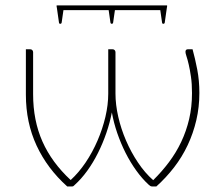

<svg xmlns="http://www.w3.org/2000/svg" viewBox="-20 -670 802 690"><path d="M73 0ZM221.5 0Q150 -64 111.5 -146.8Q73 -229.5 73 -330V-493H88Q93.5 -493 96.2 -489.8Q99 -486.5 99 -482.5V-331.5Q99 -237 132.5 -161.5Q166 -86 234 -23Q263 -49.5 287.8 -86.2Q312.5 -123 330.5 -164.8Q348.5 -206.5 358.8 -250Q369 -293.5 369 -333.5V-493H384Q389.5 -493 392.2 -489.8Q395 -486.5 395 -482.5V-334Q395 -294 405 -250.2Q415 -206.5 433 -164.8Q451 -123 475.8 -86Q500.5 -49 530.5 -22.5Q561.5 -53 587.2 -87.2Q613 -121.5 631.2 -160Q649.5 -198.5 659.8 -242.2Q670 -286 670 -335.5Q670 -369 666.2 -394.5Q662.5 -420 658.2 -438.2Q654 -456.5 650.2 -467.5Q646.5 -478.5 646.5 -483.5Q646.5 -493 655.5 -493H672Q681 -460.5 688.8 -420.5Q696.5 -380.5 696.5 -336Q696.5 -285 685.5 -238Q674.5 -191 654.5 -148.5Q634.5 -106 605.8 -68.8Q577 -31.5 542 0H526Q522.5 0 520 -1.8Q517.5 -3.5 514.5 -6Q491 -27.5 469.8 -57Q448.5 -86.5 431.2 -120.8Q414 -155 401.2 -192.2Q388.5 -229.5 382 -266Q375 -229.5 362.2 -192.2Q349.5 -155 332.2 -120.5Q315 -86 293.5 -56.2Q272 -26.5 248 -5Q245.5 -2.5 243.8 -1.2Q242 0 239.5 0ZM580.5 -650.5Q580.5 -648 580.5 -646.5Q580.5 -645 579.5 -641L572 -588.5Q571 -584.5 567 -584.5Q563 -584.5 562.5 -588.5L556 -633.5H393L386.5 -588.5Q385.5 -584.5 381.8 -584.5Q378 -584.5 377 -588.5L370.5 -633.5H208L201.5 -588.5Q200.5 -584.5 196.5 -584.5Q192.5 -584.5 192 -588.5L184.5 -641Q183.5 -645 183.5 -646.5Q183.5 -648 183.5 -650.5Z"/></svg>

Font: Lato Thin
Style: Regular
Weight: 200
Designer: Lukasz Dziedzic
Foundry: tyPoland Lukasz Dziedzic
Version: Version 2.007; 2014-02-27